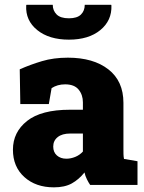

<svg xmlns="http://www.w3.org/2000/svg" viewBox="-20 -782 610 812"><path d="M208 10.3Q131.3 10.3 83 -33.2Q34.7 -76.7 34.7 -148.9Q34.7 -223.1 94.5 -270.5Q154.3 -317.9 275.4 -317.9H330.6V-349.1Q330.6 -380.9 312.5 -403.1Q294.4 -425.3 255.4 -425.3Q222.7 -425.3 198.2 -409.2L186.5 -341.8H65.9L63.5 -488.8Q108.4 -508.8 157.5 -523.4Q206.5 -538.1 267.1 -538.1Q375 -538.1 438.5 -488.5Q502 -439 502 -347.2V-152.3Q502 -141.1 502.2 -130.4Q502.4 -119.6 504.4 -109.9L561.5 -100.1V0H361.3Q355 -8.8 347.7 -23.4Q340.3 -38.1 337.4 -52.7Q313.5 -22.9 283.7 -6.3Q253.9 10.3 208 10.3ZM260.7 -110.8Q279.3 -110.8 298.1 -118.4Q316.9 -126 330.6 -141.1V-217.3H277.3Q242.7 -217.3 223.9 -202.1Q205.1 -187 205.1 -162.1Q205.1 -138.2 220.7 -124.5Q236.3 -110.8 260.7 -110.8ZM271.5 -614.3Q187.5 -614.3 137.5 -654.8Q87.4 -695.3 90.8 -758.8L91.8 -761.7H203.1Q203.1 -737.3 219.5 -720.9Q235.8 -704.6 271.5 -704.6Q306.2 -704.6 322.3 -720.5Q338.4 -736.3 338.4 -761.7H450.2L451.2 -758.8Q453.6 -695.3 404.3 -654.8Q355 -614.3 271.5 -614.3Z"/></svg>

Font: Roboto Slab Black
Style: Regular
Weight: 900
Designer: Google
Version: Version 2.000; ttfautohint (v1.8.1.43-b0c9)